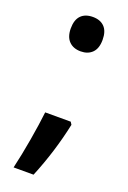

<svg xmlns="http://www.w3.org/2000/svg" viewBox="-135 -598 519 777"><g transform="rotate(20 124.5 -209.0)"><path d="M125 -550Q157 -550 175 -531.5Q193 -513 193 -476Q193 -439 174.5 -420.5Q156 -402 125 -402Q93 -402 74.5 -421Q56 -440 56 -476Q56 -513 74 -531.5Q92 -550 125 -550ZM192 -110Q166 13 117 132H31Q45 72 57 2Q69 -68 75 -121H185Z"/></g></svg>

Font: Noto Sans Display Medium Narrow
Style: Regular
Weight: 500
Width: 4
Designer: Monotype Design team
Foundry: Monotype Imaging Inc.
Version: Version 1.000